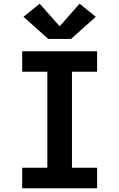

<svg xmlns="http://www.w3.org/2000/svg" viewBox="-20 -1010 640 1030"><path d="M99 0V-110H234V-625H99V-735H501V-625H366V-110H501V0ZM239 -801 220 -818 106 -920 193 -990 300 -869 407 -990 494 -920 361 -801Z"/></svg>

Font: Iosevka Curly Slab XBdEx
Style: Regular
Weight: 800
Width: 7
Monospace: yes
Designer: Belleve Invis
Foundry: Belleve Invis
Version: Version 11.0.0; ttfautohint (v1.8.3)